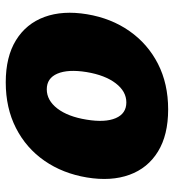

<svg xmlns="http://www.w3.org/2000/svg" viewBox="12 -604 602 665"><g transform="rotate(-90 312.5 -272.0)"><path d="M265.6 9.9Q176.8 9.9 119.5 -25.4Q62.1 -60.7 39.1 -124.1Q16 -187.5 29.8 -271.3Q43.7 -355.1 87.7 -418.5Q131.7 -481.9 201 -517.2Q270.2 -552.6 359.4 -552.6Q447.8 -552.6 505.1 -517.2Q562.5 -481.9 585.8 -418.5Q609 -355.1 595.2 -271.3Q581.3 -187.5 536.9 -124.1Q492.5 -60.7 423.5 -25.4Q354.4 9.9 265.6 9.9ZM289.8 -134.9Q327.8 -134.9 356 -171.7Q384.2 -208.5 394.9 -272.7Q405.2 -337 389.4 -373.8Q373.6 -410.5 335.2 -410.5Q296.9 -410.5 268.6 -373.8Q240.4 -337 230.1 -272.7Q219.5 -208.5 235.3 -171.7Q251.1 -134.9 289.8 -134.9Z"/></g></svg>

Font: Inter UI Black
Style: Italic
Weight: 900
Italic angle: -9.39999°
Designer: Rasmus Andersson
Foundry: rsms
Version: 3.2;8d6f07862